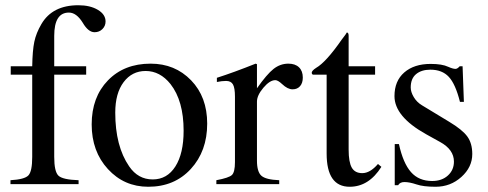

<svg xmlns="http://www.w3.org/2000/svg" viewBox="-20 -703 1864 733"><path d="M21 -450H103Q104 -510 111 -543.5Q118 -577 138 -611Q180 -683 279 -683Q324 -683 353.5 -665.5Q383 -648 383 -621Q383 -604 371 -592Q359 -580 341 -580Q317 -580 296 -616Q272 -655 243 -655Q187 -655 187 -566V-450H309V-418H187V-104Q187 -48 203 -32.5Q219 -17 280 -15V0H20V-15Q74 -18 88.5 -33.5Q103 -49 103 -104V-418H21Z M771 -231Q771 -126 708.5 -58Q646 10 546 10Q454 10 392 -57.5Q330 -125 330 -228Q330 -332 392 -396Q454 -460 555 -460Q648 -460 709.5 -396.5Q771 -333 771 -231ZM681 -204Q681 -318 631 -382Q591 -432 536 -432Q484 -432 452 -389.5Q420 -347 420 -273Q420 -145 473 -68Q507 -18 563 -18Q618 -18 649.5 -67.5Q681 -117 681 -204Z M961 -458V-366Q999 -420 1024.5 -440Q1050 -460 1081 -460Q1107 -460 1121.5 -446Q1136 -432 1136 -407Q1136 -386 1125.5 -374Q1115 -362 1097 -362Q1078 -362 1057 -382Q1041 -397 1031 -397Q1010 -397 985.5 -368Q961 -339 961 -315V-90Q961 -47 978 -32Q995 -17 1046 -15V0H806V-15Q854 -24 865.5 -35Q877 -46 877 -84V-334Q877 -367 869.5 -380.5Q862 -394 843 -394Q827 -394 808 -390V-406Q871 -426 956 -460Z M1423 -77 1436 -66Q1388 10 1315 10Q1227 10 1227 -117V-418H1174Q1170 -421 1170 -425Q1170 -433 1187 -444Q1225 -466 1284 -551Q1286 -554 1293.5 -563.5Q1301 -573 1304 -579Q1311 -579 1311 -566V-450H1412V-418H1311V-132Q1311 -84 1323 -63Q1335 -42 1363 -42Q1393 -42 1423 -77Z M1591 -301 1695 -238Q1745 -208 1764 -182Q1783 -156 1783 -115Q1783 -65 1741.5 -27.5Q1700 10 1643 10Q1596 10 1570 1Q1543 -8 1524 -8Q1507 -8 1500 4H1487V-153H1503Q1519 -80 1549 -46Q1579 -12 1630 -12Q1667 -12 1690 -33Q1713 -54 1713 -86Q1713 -132 1660 -161L1606 -191Q1486 -258 1486 -336Q1486 -394 1523.5 -426.5Q1561 -459 1624 -459Q1668 -459 1691 -448Q1709 -440 1719 -440Q1726 -440 1735 -450H1746L1751 -314H1736Q1719 -382 1693.5 -409.5Q1668 -437 1623 -437Q1589 -437 1568.5 -420Q1548 -403 1548 -369Q1548 -352 1559.5 -332.5Q1571 -313 1591 -301Z"/></svg>

Font: STIX MathJax Main
Style: Regular
Weight: 400
Designer: MicroPress Inc., with final additions and corrections provided by Coen Hoffman, Elsevier (retired)
Version: Version 1.1.1